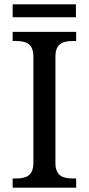

<svg xmlns="http://www.w3.org/2000/svg" viewBox="-20 -860 407 880"><path d="M38 -781H328V-840H38ZM38 0H329V-42H316C271 -42 234 -51 234 -114V-600C234 -663 271 -672 316 -672H329V-714H38V-672H51C96 -672 133 -663 133 -600V-114C133 -51 96 -42 51 -42H38Z"/></svg>

Font: Noto Fangsong KSS Vertical
Style: Regular
Weight: 400
Designer: LIU Zhao, ZHANG Congyu, Kushim JIANG
Foundry: Guyu Beijing Co. Ltd.
Version: Version 1.000;November 16, 2022;FontCreator 11.5.0.2427 64-b